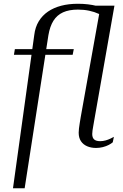

<svg xmlns="http://www.w3.org/2000/svg" viewBox="-20 -777 656 1020"><path d="M59 -516 54 -486H366L372 -516ZM394 -726Q426 -726 454 -720Q482 -714 504.5 -703.5Q527 -693 540 -681L560 -720Q550 -727 533 -733.5Q516 -740 494 -745.5Q472 -751 447 -754Q422 -757 394 -757Q345 -757 305 -746.5Q265 -736 235 -715.5Q205 -695 186 -664Q167 -633 162 -591L49 223H111L237 -589Q245 -637 264 -667Q283 -697 315 -711.5Q347 -726 394 -726ZM510 -720 409 -156Q406 -138 403.5 -122.5Q401 -107 399.5 -94.5Q398 -82 398 -72Q398 -45 410 -27Q422 -9 443 0Q464 9 490 9Q509 9 526.5 4.5Q544 0 557.5 -7Q571 -14 579 -21L585 -50Q578 -46 566.5 -40.5Q555 -35 541 -31Q527 -27 512 -27Q491 -27 480.5 -36Q470 -45 470 -65Q470 -73 471.5 -84Q473 -95 475.5 -108Q478 -121 480 -134L588 -747H426Z"/></svg>

Font: Roboto Serif 120pt Expanded Light
Style: Italic
Weight: 300
Width: 7
Italic angle: -10°
Designer: Greg Gazdowicz
Foundry: Commercial Type
Version: Version 1.008